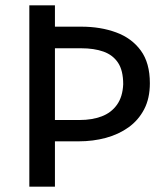

<svg xmlns="http://www.w3.org/2000/svg" viewBox="-20 -700 612 720"><path d="M285 -600Q357 -600 415.5 -578.5Q474 -557 508 -510.5Q542 -464 542 -388Q542 -331 520.5 -290Q499 -249 462 -222.5Q425 -196 377 -183Q329 -170 275 -170H186V0H90V-680H186V-600ZM279 -250Q325 -250 361 -263.5Q397 -277 418.5 -307Q440 -337 442 -384Q442 -436 422.5 -465Q403 -494 368 -506.5Q333 -519 284 -519H186V-250Z"/></svg>

Font: Catamaran Thin Medium
Style: Regular
Weight: 500
Version: Version 2.000